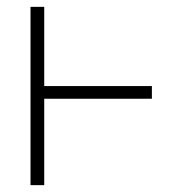

<svg xmlns="http://www.w3.org/2000/svg" viewBox="-20 -540 540 560"><path d="M69 0V-520H109V-289H423V-252H109V0Z"/></svg>

Font: Iosevka Curly Extralight
Style: Regular
Weight: 200
Monospace: yes
Designer: Belleve Invis
Foundry: Belleve Invis
Version: Version 22.1.2; ttfautohint (v1.8.4)